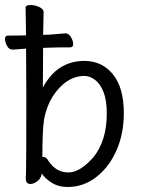

<svg xmlns="http://www.w3.org/2000/svg" viewBox="-42 -729 562 766"><path d="M130 -590 159 -591 219 -596Q232 -596 241 -581Q250 -566 250 -553Q250 -540 237 -540Q179 -540 161 -539H159L130 -538Q129 -470 129 -380Q186 -486 295 -486Q365 -486 408.5 -432.5Q452 -379 452 -278Q452 -195 422.5 -128.5Q393 -62 342 -22.5Q291 17 228 17Q191 17 163.5 -0.5Q136 -18 125 -37Q122 -18 107.5 -6.5Q93 5 79 5Q61 4 61 -15Q61 -27 62 -54Q63 -81 63 -350Q63 -455 62 -535L9 -531Q-6 -531 -14 -546Q-22 -561 -22 -574Q-22 -587 -10 -587Q34 -587 62 -588Q61 -655 60 -699Q61 -709 81 -709Q97 -709 114.5 -701Q132 -693 132 -681Q131 -645 130 -590ZM127 -103H130Q143 -103 152 -86Q182 -41 231 -41Q277 -41 330 -101Q384 -167 384 -276Q384 -329 371 -362Q358 -395 337 -410.5Q316 -426 295 -426Q222 -426 168 -344Q144 -305 134 -254Q127 -210 127 -103Z"/></svg>

Font: Moon Stars Kai HW
Style: Regular
Weight: 400
Designer: GuiWonder
Version: Version 1.101